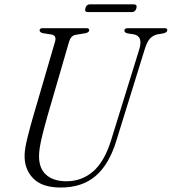

<svg xmlns="http://www.w3.org/2000/svg" viewBox="-20 -826 768 858"><path d="M476.5 -199.5 602.5 -606Q620 -664.5 578 -672.5L549 -677Q535.5 -681 536 -689.5Q536 -700 550.5 -700H716.5Q727.5 -700 727.5 -691.5Q727.5 -681.5 711 -677L683.5 -672.5Q662.5 -667.5 649.5 -652.8Q636.5 -638 626.5 -605L500 -197.5Q468 -92 407.8 -40Q347.5 12 251.5 12Q167.5 12 127.8 -29.5Q88 -71 90 -134Q90.5 -162 102.8 -211.2Q115 -260.5 128.5 -306.5L226 -640Q233.5 -666.5 211.5 -671.5L170 -678Q157 -682 157 -690.5Q157.5 -700 170 -700H367Q378.5 -700 378.5 -691.5Q378.5 -681.5 363.5 -678L316.5 -670Q296.5 -666 288.5 -639L191.5 -305.5Q174.5 -245.5 165 -203.8Q155.5 -162 154.5 -132.5Q153 -75.5 185.2 -45.8Q217.5 -16 277 -16Q345.5 -16 396.2 -60Q447 -104 476.5 -199.5ZM361.5 -789Q366 -806.5 381 -806.5H578.5Q594 -806.5 589.5 -789Q584.5 -772 569.5 -772H372.5Q357 -772 361.5 -789Z"/></svg>

Font: Fraunces 144pt Soft Light
Style: Italic
Weight: 300
Italic angle: -16°
Version: Version 1.000;[b76b70a41]